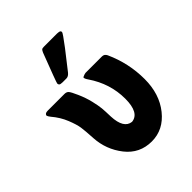

<svg xmlns="http://www.w3.org/2000/svg" viewBox="-197 -813 944 944"><g transform="rotate(-45 275.0 -341.5)"><path d="M34.2 -444.8Q36.1 -458 55.2 -458H171.9Q186 -458 193.6 -450Q201.2 -441.9 217 -406Q232.9 -370.1 241.5 -334.5Q250 -298.8 252 -277.3Q253.9 -255.9 254.9 -217.8Q258.8 -131.8 310.1 -126Q367.2 -131.8 367.2 -230Q367.2 -335 305.2 -425.8Q293 -442.9 295.9 -450.2Q310.1 -457 317.9 -458H433.1Q449.2 -458 457 -441.9Q502.9 -340.8 502.9 -231Q502.9 -127 447.5 -57.9Q392.1 11.2 311 11.2Q227.1 11.2 175.5 -54.4Q124 -120.1 119.1 -204.1Q116.2 -257.3 112.5 -282.7Q108.9 -308.1 92.5 -349.1Q76.2 -390.1 44.9 -426.8Q36.1 -438 34.2 -444.8ZM183.1 -519Q183.1 -524.9 241.2 -675.8Q246.1 -687 250 -690.4Q253.9 -693.8 265.1 -693.8H356Q356.9 -693.8 360.4 -693.4Q363.8 -692.9 365.5 -692.9Q367.2 -692.9 369.6 -692.4Q372.1 -691.9 373.5 -690.9Q375 -689.9 376.5 -689Q377.9 -688 378.4 -686Q378.9 -684.1 378.9 -681.2Q378.9 -675.3 334 -616.2Q292 -563 258.8 -520Q246.6 -504.9 232.9 -504.9H206.1Q205.1 -504.9 200.9 -505.4Q196.8 -505.9 195.3 -505.9Q193.8 -505.9 190.9 -506.8Q188 -507.8 186.5 -509.5Q185.1 -511.2 184.1 -513.7Q183.1 -516.1 183.1 -519Z"/></g></svg>

Font: CMU Sans Serif
Style: Bold
Weight: 700
Version: Version 0.7.0